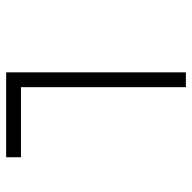

<svg xmlns="http://www.w3.org/2000/svg" viewBox="-20 -606 626 626"><g transform="rotate(-90 293.0 -293.0)"><path d="M321.8 0H370.1V-585.9H93.3V-537.6H321.8Z"/></g></svg>

Font: Cascadia Mono PL ExtraLight
Style: Regular
Weight: 200
Monospace: yes
Designer: Aaron Bell
Foundry: Saja Typeworks
Version: Version 2404.023